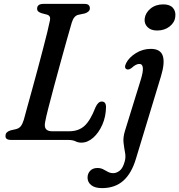

<svg xmlns="http://www.w3.org/2000/svg" viewBox="-20 -720 923 988"><path d="M329 0H37Q5.5 0 8.5 -23Q9 -41.5 35.5 -49.5L60.5 -55Q77.5 -59 86.5 -70Q95.5 -81 102.5 -103.5Q109 -127.5 120.2 -168.5Q131.5 -209.5 145.5 -260Q159.5 -310.5 173.8 -364Q188 -417.5 201 -467Q214 -516.5 223.5 -555.2Q233 -594 237 -615Q242 -638.5 222.5 -644.5L192.5 -652.5Q182.5 -656 176.8 -661Q171 -666 171 -675.5Q171 -700 204 -700H414Q430 -700 436.2 -693.8Q442.5 -687.5 442.5 -677.5Q442.5 -667.5 434.8 -660.8Q427 -654 417 -651L384 -644Q360.5 -639.5 349.5 -604.5Q340 -572.5 324.8 -518.2Q309.5 -464 292 -400.2Q274.5 -336.5 257.8 -274.5Q241 -212.5 228.8 -164.2Q216.5 -116 212.5 -93.5Q207 -66.5 216.8 -55.5Q226.5 -44.5 248 -44.5H335.5Q384 -44.5 414.5 -72Q445 -99.5 471.5 -168Q485 -197.5 503.5 -197.5Q525.5 -197.5 525.5 -169Q525 -120.5 506.8 -78.8Q488.5 -37 459.8 -11.5Q431 14 398.5 14Q382 14 368.2 7Q354.5 0 329 0ZM788.5 -563Q756 -563 738.8 -580.8Q721.5 -598.5 724.5 -624Q728 -653.5 754.2 -675.5Q780.5 -697.5 820.5 -697.5Q854 -697.5 869.8 -679.5Q885.5 -661.5 882 -634.5Q879.5 -605 853.2 -584Q827 -563 788.5 -563ZM808.5 -328 679.5 97Q657 172.5 614.2 210.2Q571.5 248 505 248Q468.5 248 449.5 232.8Q430.5 217.5 430.5 194Q430.5 173 444 158.8Q457.5 144.5 481.5 144.5Q498.5 144.5 511 151.2Q523.5 158 535.8 164.5Q548 171 563 171Q579.5 171 596 158.2Q612.5 145.5 622 110Q628 88.5 623.5 65.2Q619 42 615.8 14.8Q612.5 -12.5 623 -46.5L704.5 -310Q729.5 -391 697 -391Q679.5 -391 657.5 -370.5Q642.5 -359 632 -363.5Q616.5 -370.5 629.5 -396Q644 -424.5 679.2 -446.5Q714.5 -468.5 756 -468.5Q805.5 -468.5 817.5 -433Q829.5 -397.5 808.5 -328Z"/></svg>

Font: Fraunces 9pt S050
Style: Italic
Weight: 400
Italic angle: -16°
Version: Version 1.000; ttfautohint (v1.8.3)